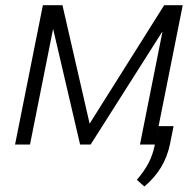

<svg xmlns="http://www.w3.org/2000/svg" viewBox="-20 -548 726 728"><path d="M319.8 -79.1 602.5 -528.3H672.9L567.4 0H510.7L595.7 -426.3L594.7 -426.8L323.7 0H283.7L182.1 -435.5H180.7L93.8 0H37.1L142.6 -528.3H216.8ZM624.5 -1.5Q614.3 47.9 589.6 87.9Q564.9 127.9 527.3 159.2L499 133.8Q527.3 100.6 543.5 69.6Q559.6 38.6 567.4 -0.5L581.5 -69.8H638.2Z"/></svg>

Font: Franko
Style: Light Italic
Weight: 300
Designer: Google
Version: Version 1.200310; 2013